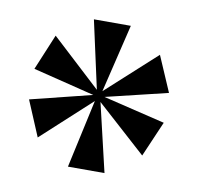

<svg xmlns="http://www.w3.org/2000/svg" viewBox="-54 -816 519 507"><g transform="rotate(10 205.0 -562.5)"><path d="M159 -365H257L214 -548L347 -428L388 -523L222 -563L388 -603L347 -698L214 -577L258 -760H159L199 -578L67 -700L27 -604L192 -563L27 -522L67 -427L199 -548Z"/></g></svg>

Font: Noto Serif Display ExtraCondensed ExtraBold
Style: Regular
Weight: 800
Width: 2
Designer: Monotype Design Team
Foundry: Monotype Imaging Inc.
Version: Version 2.009